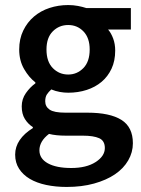

<svg xmlns="http://www.w3.org/2000/svg" viewBox="-20 -523 560 760"><path d="M244 217Q200 217 162.5 209Q125 201 98 185Q71 169 55.5 145Q40 121 40 89Q40 58 58 31.5Q76 5 110 -16V-20Q91 -32 78.5 -52Q66 -72 66 -102Q66 -131 82.5 -154.5Q99 -178 120 -193V-197Q95 -216 75.5 -249.5Q56 -283 56 -327Q56 -369 72 -402Q88 -435 114.5 -457.5Q141 -480 176 -491.5Q211 -503 250 -503Q270 -503 288.5 -499.5Q307 -496 322 -491H498V-406H408Q420 -392 428 -370.5Q436 -349 436 -323Q436 -282 421.5 -251Q407 -220 382 -199Q357 -178 323 -167Q289 -156 250 -156Q234 -156 217 -159Q200 -162 183 -169Q172 -159 165.5 -149Q159 -139 159 -122Q159 -101 176.5 -89Q194 -77 239 -77H326Q415 -77 460.5 -48.5Q506 -20 506 44Q506 80 487.5 112Q469 144 435 167Q401 190 352.5 203.5Q304 217 244 217ZM250 -228Q285 -228 310 -253.5Q335 -279 335 -327Q335 -373 310.5 -398.5Q286 -424 250 -424Q214 -424 189 -399Q164 -374 164 -327Q164 -279 189 -253.5Q214 -228 250 -228ZM262 142Q322 142 358.5 118.5Q395 95 395 63Q395 34 372.5 24Q350 14 308 14H241Q201 14 174 7Q136 36 136 72Q136 105 169.5 123.5Q203 142 262 142Z"/></svg>

Font: Processing Sans Pro Semibold
Style: Regular
Weight: 600
Designer: Paul D. Hunt
Foundry: Adobe Systems Incorporated
Version: Version 2.020;PS 2.000;hotconv 1.0.86;makeotf.lib2.5.63406